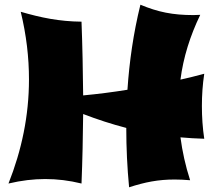

<svg xmlns="http://www.w3.org/2000/svg" viewBox="-20 -761 923 815"><path d="M326 18C330 -80 332 -179 333 -277C393 -254 454 -234 516 -218C516 -133 520 -50 528 34C596 12 652 1 721 1C742 1 763 2 787 4C767 -58 754 -118 746 -178C779 -175 812 -173 847 -172C840 -218 837 -265 837 -311C837 -357 840 -402 847 -448C813 -439 779 -430 746 -423C758 -517 787 -609 830 -698C820 -698 810 -697 801 -697C713 -697 650 -710 576 -741C546 -619 529 -499 521 -380C459 -370 397 -362 333 -356C332 -460 330 -564 326 -669C231 -670 154 -686 68 -711C92 -612 103 -517 103 -424C103 -270 72 -123 16 18C71 5 122 -1 172 -1C223 -1 273 5 326 18Z"/></svg>

Font: Shojumaru
Style: Regular
Weight: 400
Designer: Astigmatic (AOETI)
Foundry: Astigmatic (AOETI)
Version: Version 1.000